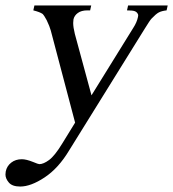

<svg xmlns="http://www.w3.org/2000/svg" viewBox="-38 -467 634 703"><path d="M88 -447H296L292 -429H282Q260 -429 247 -419.5Q234 -410 231 -396Q230 -390 230 -383Q230 -367 236 -343L297 -118L450 -365Q463 -385 467 -404Q468 -408 468 -410Q468 -415 466 -417Q463 -423 455.5 -426Q448 -429 427 -429L431 -447H576L572 -429Q554 -427 543.5 -421.5Q533 -416 517 -399Q511 -393 492 -362L215 84Q176 149 125.5 182.5Q75 216 36 216Q7 216 -5.5 201.5Q-18 187 -18 172Q-18 167 -17 161Q-13 141 3 128.5Q19 116 42 116Q58 116 83 126Q102 134 106 134Q121 134 141.5 119Q162 104 189 60L237 -18L148 -355Q144 -370 133 -393Q124 -410 118 -416Q108 -423 84 -429Z"/></svg>

Font: New Athena Unicode
Style: Italic
Weight: 400
Designer: J. Rusten 1997; rev. by R. Hancock 2001, 2002, rev. by D. Mastronarde 2002-2019
Foundry: Society for Classical Studies (formerly American Philological Association)
Version: Version 5.008